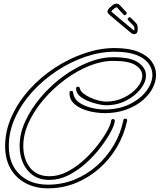

<svg xmlns="http://www.w3.org/2000/svg" viewBox="-20 -998 871 1047"><path d="M242 29Q173 29 120 1Q67 -27 37.5 -78.5Q8 -130 8 -201Q8 -285 44 -364Q80 -443 141 -510.5Q202 -578 279.5 -628.5Q357 -679 441 -707.5Q525 -736 605 -736Q684 -736 734 -715.5Q784 -695 807.5 -662Q831 -629 831 -590Q831 -553 811.5 -516Q792 -479 755 -448.5Q718 -418 666 -399.5Q614 -381 550 -381Q526 -381 494 -386Q462 -391 431 -403.5Q400 -416 379.5 -437Q359 -458 359 -491V-492Q359 -502 369 -502Q379 -502 379 -493Q383 -459 411.5 -439Q440 -419 478.5 -410Q517 -401 550 -401Q629 -401 687.5 -430Q746 -459 778.5 -502.5Q811 -546 811 -590Q811 -624 789.5 -652.5Q768 -681 723 -698.5Q678 -716 605 -716Q527 -716 446 -688.5Q365 -661 290 -611.5Q215 -562 156 -497Q97 -432 62.5 -356.5Q28 -281 28 -201Q28 -104 86.5 -47.5Q145 9 242 9Q318 9 386 -18.5Q454 -46 508.5 -94.5Q563 -143 600.5 -206.5Q638 -270 653 -343Q654 -351 663 -351Q668 -351 671.5 -347.5Q675 -344 673 -339Q657 -263 618 -196.5Q579 -130 521.5 -79.5Q464 -29 393 0Q322 29 242 29ZM250 -17Q196 -17 160 -42Q124 -67 105.5 -109.5Q87 -152 87 -203Q87 -270 118.5 -338Q150 -406 203 -468.5Q256 -531 322.5 -580Q389 -629 460 -657.5Q531 -686 598 -686Q694 -686 735 -656.5Q776 -627 776 -587Q776 -550 746.5 -512.5Q717 -475 668 -449.5Q619 -424 558 -424Q542 -424 515 -430Q488 -436 460.5 -447Q433 -458 414 -475Q395 -492 395 -514V-516Q395 -525 405 -525Q414 -525 415 -517Q418 -502 434 -489Q450 -476 473 -465.5Q496 -455 519 -449.5Q542 -444 558 -444Q611 -444 656 -466Q701 -488 728.5 -521Q756 -554 756 -586Q756 -618 720 -642Q684 -666 598 -666Q534 -666 466 -638.5Q398 -611 334 -563.5Q270 -516 218.5 -456Q167 -396 137 -331Q107 -266 107 -203Q107 -131 143.5 -84Q180 -37 250 -37Q299 -37 346.5 -61.5Q394 -86 436 -124Q478 -162 511 -204.5Q544 -247 564 -283.5Q584 -320 586 -340Q588 -349 596 -349Q600 -349 603.5 -346Q607 -343 606 -338Q604 -316 583 -277Q562 -238 528 -193.5Q494 -149 449 -108.5Q404 -68 353.5 -42.5Q303 -17 250 -17ZM711 -812Q702 -812 694 -819Q690 -822 673.5 -836Q657 -850 636.5 -867Q616 -884 598.5 -899Q581 -914 574 -920Q566 -928 566 -935Q566 -948 593 -969Q604 -978 615 -978Q627 -978 636 -967Q639 -963 650.5 -951.5Q662 -940 669 -932Q671 -930 671 -926Q671 -921 665.5 -917Q660 -913 655 -917Q653 -919 641.5 -931.5Q630 -944 620 -955Q617 -958 614 -958Q612 -958 605 -953Q592 -943 589.5 -939.5Q587 -936 588 -934Q594 -929 611 -914.5Q628 -900 648.5 -883Q669 -866 685.5 -852Q702 -838 706 -835Q710 -832 711.5 -832Q713 -832 713 -838Q713 -846 712 -850.5Q711 -855 704 -862L679 -887Q676 -890 676 -893Q676 -899 682.5 -902.5Q689 -906 693 -901L720 -874Q728 -866 729.5 -858Q731 -850 731 -838Q731 -812 711 -812Z"/></svg>

Font: Neonderthaw
Style: Regular
Weight: 400
Designer: Robert E. Leuschke
Foundry: Robert E. Leuschke
Version: Version 1.010; ttfautohint (v1.8.3)